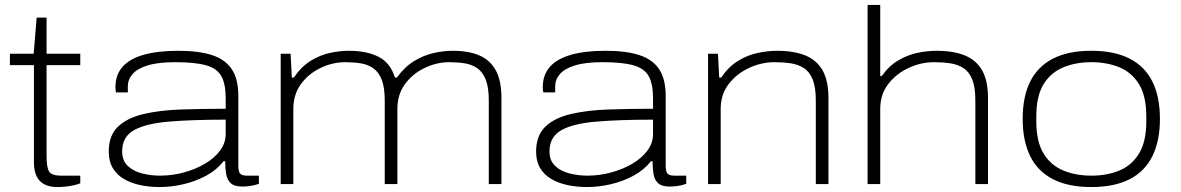

<svg xmlns="http://www.w3.org/2000/svg" viewBox="-20 -743 4767 775"><path d="M211 12Q181 12 160 1.5Q139 -9 128 -31Q117 -53 117 -87V-480H20V-526H116L128 -672H168V-526H304V-480H168V-111Q168 -71 177 -52.5Q186 -34 228 -34H304V-3Q291 2 274.5 5.5Q258 9 241.5 10.5Q225 12 211 12Z M625 12Q583 12 545.5 4Q508 -4 479.5 -21Q451 -38 435 -65Q419 -92 419 -131Q419 -196 456 -231.5Q493 -267 558.5 -282.5Q624 -298 709.5 -301Q795 -304 891 -304V-346Q891 -404 873.5 -435.5Q856 -467 811.5 -479.5Q767 -492 687 -492Q618 -492 576 -479Q534 -466 515 -444Q496 -422 496 -395V-370H448Q447 -375 446.5 -380Q446 -385 446 -392Q446 -440 474 -472.5Q502 -505 558.5 -521.5Q615 -538 700 -538Q781 -538 834.5 -521Q888 -504 915 -464.5Q942 -425 942 -355V-74Q942 -51 949 -42.5Q956 -34 977 -34H1025V-1Q1005 6 987.5 8Q970 10 959 10Q926 10 911.5 -3.5Q897 -17 893 -40Q889 -63 889 -92H882Q855 -57 812.5 -34Q770 -11 721 0.5Q672 12 625 12ZM626 -34Q675 -34 722.5 -47Q770 -60 808 -82.5Q846 -105 868.5 -135.5Q891 -166 891 -202V-260Q754 -260 660.5 -252Q567 -244 520 -217Q473 -190 473 -132Q473 -95 495.5 -73.5Q518 -52 553.5 -43Q589 -34 626 -34Z M1113 0V-526H1153L1158 -430H1166Q1196 -474 1234 -497.5Q1272 -521 1312 -529.5Q1352 -538 1387 -538Q1461 -538 1508.5 -513.5Q1556 -489 1574 -430H1582Q1613 -473 1651.5 -496.5Q1690 -520 1730.5 -529Q1771 -538 1807 -538Q1871 -538 1914.5 -519.5Q1958 -501 1981 -459.5Q2004 -418 2004 -348V0H1953V-337Q1953 -391 1940.5 -422Q1928 -453 1906 -468Q1884 -483 1855 -487.5Q1826 -492 1793 -492Q1743 -492 1694.5 -469Q1646 -446 1615 -404Q1584 -362 1584 -303V0H1533V-337Q1533 -391 1520.5 -422Q1508 -453 1486 -468Q1464 -483 1435 -487.5Q1406 -492 1373 -492Q1323 -492 1274.5 -469Q1226 -446 1195 -404Q1164 -362 1164 -303V0Z M2350 12Q2308 12 2270.5 4Q2233 -4 2204.5 -21Q2176 -38 2160 -65Q2144 -92 2144 -131Q2144 -196 2181 -231.5Q2218 -267 2283.5 -282.5Q2349 -298 2434.5 -301Q2520 -304 2616 -304V-346Q2616 -404 2598.5 -435.5Q2581 -467 2536.5 -479.5Q2492 -492 2412 -492Q2343 -492 2301 -479Q2259 -466 2240 -444Q2221 -422 2221 -395V-370H2173Q2172 -375 2171.5 -380Q2171 -385 2171 -392Q2171 -440 2199 -472.5Q2227 -505 2283.5 -521.5Q2340 -538 2425 -538Q2506 -538 2559.5 -521Q2613 -504 2640 -464.5Q2667 -425 2667 -355V-74Q2667 -51 2674 -42.5Q2681 -34 2702 -34H2750V-1Q2730 6 2712.5 8Q2695 10 2684 10Q2651 10 2636.5 -3.5Q2622 -17 2618 -40Q2614 -63 2614 -92H2607Q2580 -57 2537.5 -34Q2495 -11 2446 0.5Q2397 12 2350 12ZM2351 -34Q2400 -34 2447.5 -47Q2495 -60 2533 -82.5Q2571 -105 2593.5 -135.5Q2616 -166 2616 -202V-260Q2479 -260 2385.5 -252Q2292 -244 2245 -217Q2198 -190 2198 -132Q2198 -95 2220.5 -73.5Q2243 -52 2278.5 -43Q2314 -34 2351 -34Z M2838 0V-526H2878L2883 -430H2891Q2921 -474 2959.5 -497.5Q2998 -521 3039 -529.5Q3080 -538 3116 -538Q3184 -538 3230 -519.5Q3276 -501 3300 -459.5Q3324 -418 3324 -348V0H3273V-337Q3273 -391 3260.5 -422Q3248 -453 3225 -468Q3202 -483 3171.5 -487.5Q3141 -492 3106 -492Q3054 -492 3004 -469Q2954 -446 2921.5 -404Q2889 -362 2889 -303V0Z M3482 0V-723H3533V-436H3539Q3569 -478 3607 -500Q3645 -522 3684.5 -530Q3724 -538 3760 -538Q3828 -538 3874 -519.5Q3920 -501 3944 -459.5Q3968 -418 3968 -348V0H3917V-337Q3917 -391 3904.5 -422Q3892 -453 3869 -468Q3846 -483 3815.5 -487.5Q3785 -492 3750 -492Q3698 -492 3648 -469Q3598 -446 3565.5 -404Q3533 -362 3533 -303V0Z M4385 12Q4292 12 4230.5 -19.5Q4169 -51 4138.5 -112.5Q4108 -174 4108 -263Q4108 -353 4138.5 -414Q4169 -475 4230.5 -506.5Q4292 -538 4385 -538Q4478 -538 4539.5 -506.5Q4601 -475 4631.5 -414Q4662 -353 4662 -263Q4662 -174 4631.5 -112.5Q4601 -51 4539.5 -19.5Q4478 12 4385 12ZM4385 -34Q4449 -34 4499 -55Q4549 -76 4578 -124Q4607 -172 4607 -253V-273Q4607 -355 4578 -402.5Q4549 -450 4499 -471Q4449 -492 4385 -492Q4322 -492 4271.5 -471Q4221 -450 4192 -402.5Q4163 -355 4163 -273V-253Q4163 -172 4192 -124Q4221 -76 4271.5 -55Q4322 -34 4385 -34Z"/></svg>

Font: Archivo Expanded Thin
Style: Regular
Weight: 250
Width: 7
Designer: Hector Gatti
Foundry: Omnibus-Type
Version: Version 2.001